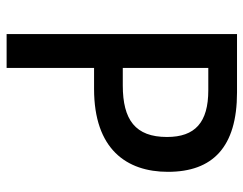

<svg xmlns="http://www.w3.org/2000/svg" viewBox="-100 -654 754 595"><g transform="rotate(90 277.5 -357.0)"><path d="M267 -714H86V0H191V-271H256C442 -271 513 -371 513 -500C513 -638 437 -714 267 -714ZM260 -625C360 -625 405 -584 405 -497C405 -399 352 -360 245 -360H191V-625Z"/></g></svg>

Font: Noto Sans Myanmar SemiCondensed Medium
Style: Regular
Weight: 500
Width: 4
Designer: Monotype Design Team
Foundry: Monotype Imaging Inc.
Version: Version 2.107